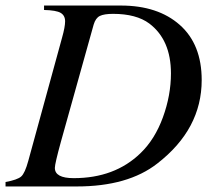

<svg xmlns="http://www.w3.org/2000/svg" viewBox="-28 -673 770 693"><path d="M131 -653H408Q542 -653 621 -583Q700 -513 700 -384Q700 -207 540 -83Q434 0 249 0H-8V-16Q35 -24 48.5 -36Q62 -48 74 -92L196 -537Q207 -576 207 -596Q207 -617 191 -626.5Q175 -636 131 -637ZM310 -584 192 -162Q170 -82 170 -67Q170 -30 238 -30Q386 -30 479 -120Q531 -170 560 -249.5Q589 -329 589 -408Q589 -529 511 -588Q464 -623 380 -623Q348 -623 332.5 -615.5Q317 -608 310 -584Z"/></svg>

Font: STIX
Style: Italic
Weight: 400
Italic angle: -16.33°
Designer: MicroPress Inc., with final additions and corrections provided by Coen Hoffman, Elsevier (retired)
Version: Version 1.1.1